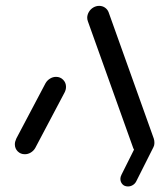

<svg xmlns="http://www.w3.org/2000/svg" viewBox="-20 -539 585 671"><path d="M66.7 0Q51.9 0 41.9 -10Q31.9 -20 31.9 -34.8Q31.9 -43.7 37 -54.8L139.3 -248.5Q145.2 -258.5 155 -264.4Q164.8 -270.4 175.9 -270.4Q190.7 -270.4 200.7 -260.2Q210.7 -250 210.7 -235.6Q210.7 -225.2 205.6 -215.6L103 -21.5Q97.4 -11.9 87.6 -5.9Q77.8 0 66.7 0ZM519.6 -41.1Q519.6 -30.4 513.9 -20.9Q508.1 -11.5 498.5 -5.7Q488.9 0 478.1 0Q467 0 458.3 -5.9Q449.6 -11.9 445.6 -21.5L287.4 -463.7Q284.8 -470.7 284.8 -476.7Q284.8 -487.4 290.6 -497.2Q296.3 -507 306.1 -512.8Q315.9 -518.5 326.7 -518.5Q337.8 -518.5 346.5 -512.6Q355.2 -506.7 359.3 -497L517.4 -54.8Q519.6 -48.1 519.6 -41.1ZM400.7 85.9Q400.7 79.3 404.4 71.9L464.4 -48.1Q468.5 -55.9 476.1 -60.7Q483.7 -65.6 492.6 -65.6Q505.2 -65.6 512.4 -57.6Q519.6 -49.6 519.6 -38.5Q519.6 -31.1 516.3 -24.8L455.9 95.2Q451.9 103 444.1 107.8Q436.3 112.6 427.4 112.6Q414.8 112.6 407.8 104.8Q400.7 97 400.7 85.9Z"/></svg>

Font: 26F Galaxy Sans
Style: Bold Italic
Weight: 700
Italic angle: -5°
Designer: C₂₉H₂₅N₃O₅
Version: Version 1.200